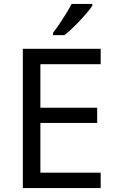

<svg xmlns="http://www.w3.org/2000/svg" viewBox="-20 -964 596 984"><path d="M496 0H97V-714H496V-635H187V-412H478V-334H187V-79H496ZM453 -934Q441 -916 416 -887.5Q391 -859 362.5 -830.5Q334 -802 310 -784H252V-796Q267 -815 284.5 -841Q302 -867 319 -894.5Q336 -922 347 -944H453Z"/></svg>

Font: Noto Sans Mende Kikakui
Style: Regular
Weight: 400
Designer: Monotype Design Team
Foundry: Monotype Imaging Inc.
Version: Version 2.003; ttfautohint (v1.8.4.7-5d5b)